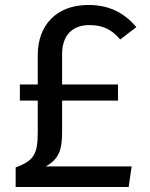

<svg xmlns="http://www.w3.org/2000/svg" viewBox="-20 -753 602 773"><path d="M230 -220V-348H455V-413H230V-534C230 -611 271 -652 340 -652C394 -652 430 -634 464 -594L529 -644C477 -705 415 -733 336 -733C204 -733 132 -648 132 -532V-413H60V-348H132V-221C132 -133 117 -106 43 -79V0H498L510 -83H164C217 -112 230 -150 230 -220Z"/></svg>

Font: Glow Sans SC Normal Medium
Style: Regular
Weight: 600
Designer: Ryoko NISHIZUKA (kana, bopomofo & ideographs); Paul D. Hunt (Latin, Greek & Cyrillic); Sandoll Communications, Soo-young
Version: Version 0.93